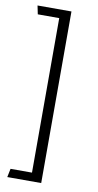

<svg xmlns="http://www.w3.org/2000/svg" viewBox="-89 -736 443 864"><g transform="rotate(10 132.5 -304.0)"><path d="M165 -696H10L18 -657H116V49H18L10 88H165Z"/></g></svg>

Font: Catamaran Thin
Style: Regular
Weight: 100
Designer: Pria Ravichandran
Version: Version 2.000